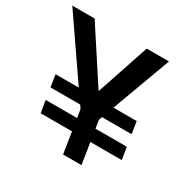

<svg xmlns="http://www.w3.org/2000/svg" viewBox="-227 -805 944 949"><g transform="rotate(30 245.0 -330.0)"><path d="M20 -325 31 -256H200.5L213 -237.5L220.5 -190.5H41.5L52.5 -121H231.5L250.5 0H355.5L336.5 -121H515.5L504.5 -190.5H325.5L318 -237.5L325 -256H494L483 -325H350.5L474 -660H347L246 -359L49.5 -660H-78L152.5 -325Z"/></g></svg>

Font: Font.Observer
Style: Regular
Weight: 500
Italic angle: 9°
Version: Version 1.001;FEAKit 1.0